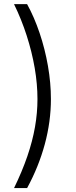

<svg xmlns="http://www.w3.org/2000/svg" viewBox="-20 -791 374 948"><path d="M49.3 137.7Q89.4 55.2 115 -19.5Q140.6 -94.2 152.8 -164.1Q165 -233.9 165 -301.8Q165 -375.5 151.4 -455.1Q137.7 -534.7 111.8 -615.2Q85.9 -695.8 49.3 -770.5H113.8Q148.9 -707 175.5 -628.2Q202.1 -549.3 216.8 -465.1Q231.4 -380.9 231.4 -301.8Q231.4 -190.9 201.2 -79.1Q170.9 32.7 113.8 137.7Z"/></svg>

Font: Inter 18pt Light
Style: Regular
Weight: 300
Designer: Rasmus Andersson
Foundry: rsms
Version: Version 4.001;git-66647c0bb